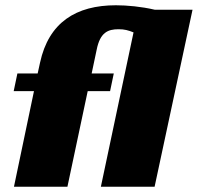

<svg xmlns="http://www.w3.org/2000/svg" viewBox="-20 -709 751 729"><path d="M32 -363H109L33 0H236L313 -363H398L412 -430H328L347 -520C360 -586 390 -598 430 -598C453 -598 467 -594 487 -586L363 0H567L711 -672H568C517 -684 462 -689 420 -689C269 -689 165 -624 132 -471L123 -430H46Z"/></svg>

Font: Racing Sans One
Style: Regular
Weight: 400
Designer: Pablo Impallari, Rodrigo Fuenzalida
Foundry: Pablo Impallari, Rodrigo Fuenzalida
Version: Version 1.001